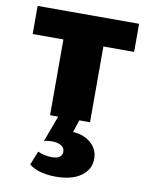

<svg xmlns="http://www.w3.org/2000/svg" viewBox="-84 -534 663 861"><g transform="rotate(10 248.0 -103.0)"><path d="M157 0V-473H339V0ZM17 -345V-473H479V-345ZM194 0H290L264 80L195 73Q205 65 223 60.5Q241 56 262 56Q315 56 350.5 84.5Q386 113 386 159Q386 207 344.5 237Q303 267 230 267Q193 267 161.5 259Q130 251 108 233L133 170Q145 176 162.5 180Q180 184 197 184Q222 184 233 175Q244 166 244 151Q244 132 227 123Q210 114 187 114Q178 114 168.5 115Q159 116 150 119Z"/></g></svg>

Font: Ysabeau SC Black
Style: Regular
Weight: 900
Designer: Christian Thalmann (Catharsis Fonts)
Version: Version 2.001;gftools[0.9.30]; featfreeze: smcp